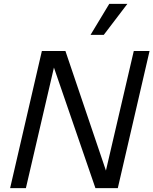

<svg xmlns="http://www.w3.org/2000/svg" viewBox="-20 -966 788 986"><path d="M541 -946H634L513 -787H445ZM524 -90 667 -704H748L585 0H470L257 -619L113 0H32L195 -704H316Z"/></svg>

Font: CBA Beacon Sans
Style: Italic
Weight: 400
Italic angle: -13°
Designer: Wei Huang
Foundry: Wei Huang
Version: Version 1.002